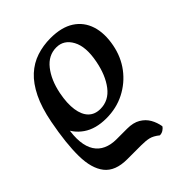

<svg xmlns="http://www.w3.org/2000/svg" viewBox="-205 -579 937 937"><g transform="rotate(-45 263.0 -110.5)"><path d="M348 246Q323 226 302 221Q281 216 249 216H153Q71 216 34.5 170Q-2 124 -3 37Q-4 -50 20 -175Q36 -258 63.5 -314Q91 -370 127.5 -403.5Q164 -437 209.5 -452Q255 -467 306 -467Q382 -467 429 -436.5Q476 -406 493.5 -351.5Q511 -297 497 -225Q484 -158 445.5 -107Q407 -56 349.5 -26.5Q292 3 222 3Q149 3 102 -29.5Q55 -62 38 -115L57 -102Q47 -49 51 -9Q55 31 72 57.5Q89 84 118 97Q147 110 184 110H258Q300 110 327 126Q354 142 368.5 167.5Q383 193 388 223Q383 232 372 239Q361 246 348 246ZM234 -50Q292 -50 330 -99.5Q368 -149 383 -228Q400 -315 373 -365Q346 -415 294 -415Q239 -415 201.5 -367.5Q164 -320 149 -245Q137 -184 143.5 -140Q150 -96 173 -73Q196 -50 234 -50Z"/></g></svg>

Font: Vollkorn Medium
Style: Italic
Weight: 500
Italic angle: -11°
Designer: Friedrich Althausen
Foundry: Friedrich Althausen
Version: Version 5.000